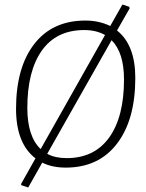

<svg xmlns="http://www.w3.org/2000/svg" viewBox="-20 -736 646 850"><path d="M358 -645Q418 -645 468 -621L522 -716L552 -706L554 -699L498 -601Q579 -537 579 -391Q579 -206 498 -100Q417 6 271 6Q211 6 167 -16L105 94L75 84L73 79L137 -35Q51 -101 51 -254Q51 -437 131.5 -541Q212 -645 358 -645ZM353 -603Q230 -603 165.5 -512.5Q101 -422 101 -258Q101 -132 160 -76L445 -581Q406 -603 353 -603ZM529 -384Q529 -503 474 -558L189 -55Q224 -36 275 -36Q398 -36 463.5 -127.5Q529 -219 529 -384Z"/></svg>

Font: Alegreya Sans Light
Style: Italic
Weight: 300
Italic angle: -7°
Designer: Juan Pablo del Peral
Foundry: Huerta Tipografica
Version: Version 2.007